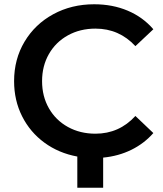

<svg xmlns="http://www.w3.org/2000/svg" viewBox="-20 -730 761 899"><path d="M614 -187 698 -107Q655 -58 595 -28.5Q535 1 463 8V149H342V3Q255 -13 188 -62Q121 -111 83.5 -185.5Q46 -260 46 -350Q46 -453 95 -535Q144 -617 229.5 -663.5Q315 -710 421 -710Q507 -710 578 -680Q649 -650 698 -593L614 -514Q538 -596 427 -596Q355 -596 298 -564.5Q241 -533 209 -477Q177 -421 177 -350Q177 -279 209 -223Q241 -167 298 -135.5Q355 -104 427 -104Q538 -104 614 -187Z"/></svg>

Font: mBank SemiBold
Style: Regular
Weight: 600
Designer: Julieta Ulanovsky
Foundry: Julieta Ulanovsky
Version: Version 7.200